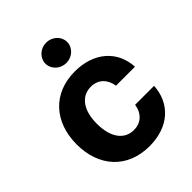

<svg xmlns="http://www.w3.org/2000/svg" viewBox="-218 -891 1022 1022"><g transform="rotate(-45 293.5 -379.5)"><path d="M306.8 10.7C452.1 10.7 543.3 -74.6 550.4 -199.9H407.7C398.8 -141.7 360.4 -109 308.6 -109C237.9 -109 192.1 -168.3 192.1 -272.7C192.1 -375.7 238.3 -434.7 308.6 -434.7C364 -434.7 399.5 -398.1 407.7 -343.8H550.4C544 -469.8 448.5 -552.6 306.1 -552.6C140.6 -552.6 38.4 -437.9 38.4 -270.6C38.4 -104.8 138.8 10.7 306.8 10.7ZM224.8 -692.5C224.8 -650.2 261.7 -615.8 306.5 -615.8C351.6 -615.8 388.5 -650.2 388.5 -692.5C388.5 -734.4 351.6 -768.8 306.5 -768.8C261.7 -768.8 224.8 -734.4 224.8 -692.5Z"/></g></svg>

Font: Magic Ui Pro
Style: Bold
Weight: 700
Designer: Stefan Endress, Andreas Faust
Version: Version 1.000;FEAKit 1.0